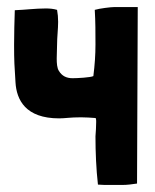

<svg xmlns="http://www.w3.org/2000/svg" viewBox="-20 -521 441 545"><path d="M327 4C342 4 355 2 369 0L371 -501H305C295 -501 262 -497 249 -493C251 -460 251 -428 251 -395C251 -365 249 -337 245 -305C237 -301 200 -299 186 -299C169 -299 156 -305 147 -320C142 -328 141 -341 141 -355C141 -368 142 -381 142 -394C142 -416 145 -438 145 -459C145 -471 144 -482 142 -493C132 -496 121 -497 110 -497C80 -497 51 -493 22 -492C21 -459 20 -427 20 -394C20 -348 21 -333 24 -287C27 -238 52 -185 148 -185C165 -185 178 -188 210 -188C224 -188 237 -187 251 -186L252 -185C253 -182 253 -179 253 -175C253 -161 252 -148 251 -134C251 -89 253 -41 258 3C269 4 280 4 292 4C304 4 316 4 327 4Z"/></svg>

Font: HEYCLAY
Style: Regular
Weight: 400
Designer: Marcelo Magalhaes
Foundry: Marcelo Magalhães
Version: Version 1.300;hotconv 1.0.109;makeotfexe 2.5.65596